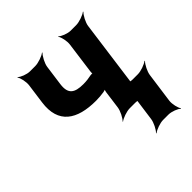

<svg xmlns="http://www.w3.org/2000/svg" viewBox="-200 -702 1049 1049"><g transform="rotate(-45 325.0 -177.0)"><path d="M322 -272C254 -272 224 -293 233 -361L249 -478C252 -502 272 -539 286 -552L284 -554C269 -542 230 -528 206 -528H165C141 -528 106 -542 95 -554L93 -552C103 -539 111 -502 108 -478L92 -361C72 -216 161 -159 307 -159C328 -159 349 -161 369 -164C375 -165 385 -168 388 -171L386 -174C383 -171 380 -160 379 -154L365 -50C362 -26 343 11 329 24L330 26C345 14 384 0 408 0H450C474 0 509 14 520 26L523 24C513 11 504 -26 507 -50L565 -478C568 -502 588 -539 602 -552L600 -554C585 -542 546 -528 522 -528H480C456 -528 421 -542 410 -554L408 -552C418 -539 426 -502 423 -478L398 -293C397 -288 397 -277 400 -274L403 -277C400 -280 390 -280 385 -279C365 -275 346 -272 322 -272ZM590 124 614 -50C617 -74 636 -111 650 -124L648 -126C633 -114 595 -100 571 -100H530C506 -100 470 -114 459 -126L457 -124C467 -111 476 -74 473 -50L449 124C446 148 427 185 413 198L415 200C430 188 468 174 492 174H533C557 174 593 188 604 200L606 198C596 185 587 148 590 124Z"/></g></svg>

Font: Asimov
Style: EdgeIt
Weight: 500
Designer: Google
Version: Version 2.000980: 2014